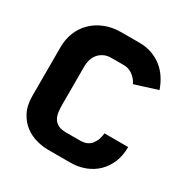

<svg xmlns="http://www.w3.org/2000/svg" viewBox="-166 -819 982 1010"><g transform="rotate(30 325.0 -314.0)"><path d="M618 -173Q618 -121 601 -80Q584 -39 554 -10Q524 19 483 34.5Q442 50 394 50H259Q226 50 189 40Q152 30 120.5 6.5Q89 -17 68 -56.5Q47 -96 47 -155V-451Q47 -498 63.5 -539.5Q80 -581 111 -611.5Q142 -642 186 -660Q230 -678 286 -678H396Q437 -678 471.5 -665.5Q506 -653 533 -631.5Q560 -610 579.5 -580Q599 -550 611 -515L474 -472Q461 -500 436.5 -517.5Q412 -535 383 -535H307Q281 -535 262 -525.5Q243 -516 230.5 -501Q218 -486 212 -466.5Q206 -447 206 -428V-189Q206 -164 209.5 -143.5Q213 -123 223 -108Q233 -93 250.5 -84.5Q268 -76 296 -76H381Q427 -76 449 -104.5Q471 -133 474 -173Z"/></g></svg>

Font: BM HANNA Pro
Style: Regular
Weight: 400
Designer: Woowa Brothers : Cheoljun Lim; Soyoung Lee; & Sandoll : Jooyeon Kang;
Foundry: Sandoll Communications Inc.
Version: Version 1.000;PS 1;hotconv 16.6.51;makeotf.lib2.5.65220